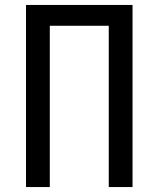

<svg xmlns="http://www.w3.org/2000/svg" viewBox="-20 -755 640 775"><path d="M85 0V-735H515V0H419V-651H181V0Z"/></svg>

Font: Iosevka Medium Extended
Style: Regular
Weight: 500
Width: 7
Monospace: yes
Designer: Belleve Invis
Foundry: Belleve Invis
Version: Version 32.5.0; ttfautohint (v1.8.4)